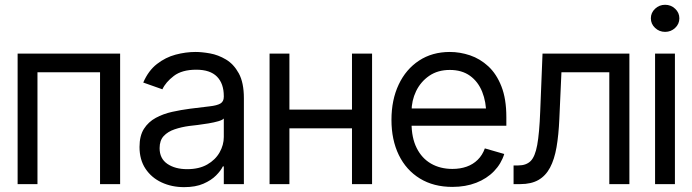

<svg xmlns="http://www.w3.org/2000/svg" viewBox="-20 -770 2896 803"><path d="M53.7 0V-545.9H482.4V0H398.4V-467.8H136.7V0Z M750 12.7Q698.2 12.7 655.8 -7.1Q613.3 -26.9 588.4 -64.5Q563.5 -102.1 563.5 -155.3Q563.5 -202.1 582 -231.2Q600.6 -260.3 631.6 -277.1Q662.6 -293.9 700 -302.2Q737.3 -310.5 775.4 -315.4Q825.2 -321.8 856.2 -325.2Q887.2 -328.6 901.6 -336.9Q916 -345.2 916 -365.2V-368.2Q916 -420.4 887.5 -449.5Q858.9 -478.5 800.8 -478.5Q741.2 -478.5 707 -452.4Q672.9 -426.3 659.2 -396.5L579.1 -424.8Q600.6 -474.6 636.5 -502.4Q672.4 -530.3 714.6 -541.5Q756.8 -552.7 797.9 -552.7Q824.2 -552.7 858.4 -546.6Q892.6 -540.5 925 -521.2Q957.5 -502 978.8 -463.1Q1000 -424.3 1000 -359.4V0H916V-74.2H912.1Q903.8 -56.6 883.8 -36.4Q863.8 -16.1 830.8 -1.7Q797.9 12.7 750 12.7ZM762.7 -62.5Q812.5 -62.5 846.7 -82Q880.9 -101.6 898.4 -132.6Q916 -163.6 916 -197.3V-274.4Q910.6 -268.1 892.8 -262.9Q875 -257.8 851.8 -253.9Q828.6 -250 806.6 -247.3Q784.7 -244.6 771.5 -243.2Q738.8 -238.8 710.4 -229.2Q682.1 -219.7 664.8 -201.2Q647.5 -182.6 647.5 -150.4Q647.5 -106.9 679.9 -84.7Q712.4 -62.5 762.7 -62.5Z M1471.7 -311.5V-233.4H1170.9V-311.5ZM1190.4 -545.9V0H1107.4V-545.9ZM1536.1 -545.9V0H1452.1V-545.9Z M1872.1 11.7Q1793.5 11.7 1736.1 -23.4Q1678.7 -58.6 1647.9 -121.8Q1617.2 -185.1 1617.2 -268.6Q1617.2 -352.5 1647.5 -416.5Q1677.7 -480.5 1732.7 -516.6Q1787.6 -552.7 1861.3 -552.7Q1903.8 -552.7 1945.8 -538.6Q1987.8 -524.4 2022.2 -492.7Q2056.6 -460.9 2077.1 -408.7Q2097.7 -356.4 2097.7 -280.3V-244.1H1676.8V-316.4H2052.2L2013.7 -289.1Q2013.7 -343.8 1996.6 -386.2Q1979.5 -428.7 1945.6 -453.1Q1911.6 -477.5 1861.3 -477.5Q1811 -477.5 1775.1 -452.9Q1739.3 -428.2 1720.2 -388.7Q1701.2 -349.1 1701.2 -303.7V-255.9Q1701.2 -193.8 1722.7 -150.9Q1744.1 -107.9 1782.7 -85.7Q1821.3 -63.5 1872.1 -63.5Q1904.8 -63.5 1931.6 -73Q1958.5 -82.5 1978 -101.8Q1997.6 -121.1 2007.8 -149.4L2088.9 -126Q2076.2 -85 2046.1 -54Q2016.1 -22.9 1971.7 -5.6Q1927.2 11.7 1872.1 11.7Z M2127.9 0V-78.1H2147.5Q2180.7 -78.1 2199.2 -96.4Q2217.8 -114.7 2226.8 -163.6Q2235.8 -212.4 2239.3 -303.7L2249 -545.9H2612.3V0H2528.3V-467.8H2328.1L2319.3 -272.5Q2316.4 -205.6 2307.6 -154.5Q2298.8 -103.5 2280.5 -69.1Q2262.2 -34.7 2231.9 -17.3Q2201.7 0 2156.2 0Z M2719.7 0V-545.9H2802.7V0ZM2761.7 -636.7Q2737.3 -636.7 2719.7 -653.3Q2702.1 -669.9 2702.1 -693.4Q2702.1 -716.8 2719.7 -733.4Q2737.3 -750 2761.7 -750Q2786.1 -750 2803.7 -733.4Q2821.3 -716.8 2821.3 -693.4Q2821.3 -669.9 2803.7 -653.3Q2786.1 -636.7 2761.7 -636.7Z"/></svg>

Font: Inter Tight
Style: Regular
Weight: 400
Designer: Rasmus Andersson
Foundry: rsms
Version: Version 3.002